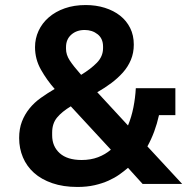

<svg xmlns="http://www.w3.org/2000/svg" viewBox="-20 -730 753 762"><path d="M488 -64Q473 -51 454 -37.5Q435 -24 410.5 -13Q386 -2 355.5 5Q325 12 287 12Q231 12 187.5 -3Q144 -18 115 -44Q86 -70 71 -105.5Q56 -141 56 -182Q56 -219 67 -247.5Q78 -276 97 -299.5Q116 -323 142 -341.5Q168 -360 197 -377Q166 -412 142.5 -453.5Q119 -495 119 -543Q119 -577 133 -607.5Q147 -638 173.5 -661Q200 -684 237 -697Q274 -710 320 -710Q361 -710 396 -699Q431 -688 456.5 -668Q482 -648 496.5 -619Q511 -590 511 -553Q511 -520 499.5 -492.5Q488 -465 468 -442.5Q448 -420 422 -400.5Q396 -381 366 -364L488 -232Q502 -266 509.5 -304Q517 -342 519 -380H676V-273H611Q596 -205 565 -149L703 0H546ZM316 -611Q284 -611 263 -592.5Q242 -574 242 -543V-536Q242 -513 256.5 -490.5Q271 -468 302 -433Q340 -456 364.5 -481Q389 -506 389 -539V-545Q389 -577 367.5 -594Q346 -611 316 -611ZM304 -95Q340 -95 369 -106Q398 -117 420 -136L261 -308Q226 -287 206.5 -263.5Q187 -240 187 -204V-193Q187 -149 217 -122Q247 -95 304 -95Z"/></svg>

Font: IBM Plex Sans Arabic SmBld
Style: Regular
Weight: 600
Designer: Mike Abbink, Paul van der Laan, Pieter van Rosmalen, Wael Morcos, Khajak Apelian
Foundry: Bold Monday
Version: Version 1.005